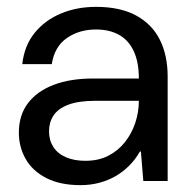

<svg xmlns="http://www.w3.org/2000/svg" viewBox="-20 -528 550 560"><path d="M215 12Q155 12 114.5 -9Q74 -30 54.5 -65Q35 -100 35 -141Q35 -192 61.5 -227Q88 -262 136.5 -280.5Q185 -299 251 -299H385Q385 -347 370 -379Q355 -411 327 -426.5Q299 -442 260 -442Q211 -442 175 -417Q139 -392 131 -341H45Q51 -395 81 -432Q111 -469 157.5 -488.5Q204 -508 260 -508Q331 -508 377.5 -482.5Q424 -457 446.5 -411.5Q469 -366 469 -305V0H398L391 -86H388Q375 -63 357 -45Q339 -27 317.5 -14.5Q296 -2 270 5Q244 12 215 12ZM229 -59Q267 -59 295.5 -73.5Q324 -88 344 -113Q364 -138 374.5 -169.5Q385 -201 385 -234H258Q209 -234 179 -222.5Q149 -211 136 -191Q123 -171 123 -145Q123 -119 135.5 -99.5Q148 -80 172 -69.5Q196 -59 229 -59Z"/></svg>

Font: DM Sans 36pt
Style: Regular
Weight: 400
Designer: Colophon Foundry, Jonny Pinhorn
Foundry: Colophon Foundry
Version: Version 4.004;gftools[0.9.30]